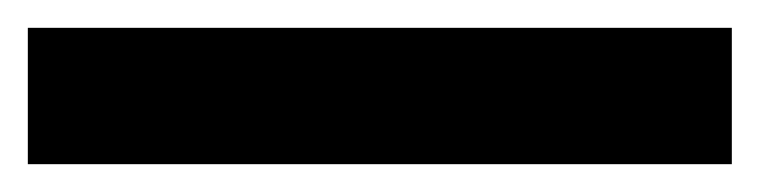

<svg xmlns="http://www.w3.org/2000/svg" viewBox="-23 -878 546 138"><path d="M503 -760V-858H-3V-760Z"/></svg>

Font: Noto Sans Bassa Vah
Style: Bold
Weight: 700
Designer: Monotype Design Team
Foundry: Monotype Imaging Inc.
Version: Version 2.002